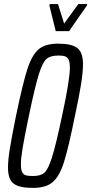

<svg xmlns="http://www.w3.org/2000/svg" viewBox="-20 -909 446 937"><path d="M19 -91Q19 -129 28.5 -186.5Q38 -244 58 -343Q91 -502 113.5 -571.5Q136 -641 168.5 -668.5Q201 -696 264 -696Q330 -696 357.5 -674.5Q385 -653 385 -596Q385 -557 375.5 -497.5Q366 -438 346 -345Q314 -186 292 -117Q270 -48 237 -20Q204 8 141 8Q74 8 46.5 -13Q19 -34 19 -91ZM283 -344Q321 -520 321 -578Q321 -605 315 -617.5Q309 -630 297.5 -634Q286 -638 265 -638Q227 -638 207.5 -622Q188 -606 169.5 -546.5Q151 -487 121 -344Q100 -243 91 -190Q82 -137 82 -109Q82 -82 88 -69.5Q94 -57 106 -53.5Q118 -50 141 -50Q178 -50 196.5 -66Q215 -82 234 -142Q253 -202 283 -344ZM252 -757 221 -882 223 -889H263L293 -794L362 -889H406L404 -882L317 -757Z"/></svg>

Font: Saira Ultra Condensed
Style: Italic
Weight: 400
Width: 1
Italic angle: -12°
Designer: Hector Gatti with collaboration of the Omnibus-Type team
Foundry: Omnibus-Type
Version: Version 1.001; ttfautohint (v1.8)